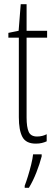

<svg xmlns="http://www.w3.org/2000/svg" viewBox="-20 -676 259 917"><path d="M157 -24Q170 -24 182 -27Q194 -30 203 -35V-1Q192 4 179.5 7Q167 10 151 10Q104 10 87 -22Q70 -54 70 -116V-496H20V-519L69 -529L79 -656H107V-529H205V-496H107V-115Q107 -69 117 -46.5Q127 -24 157 -24ZM179 71Q170 106 154 147Q138 188 118 221H98V211Q105 193 113.5 165.5Q122 138 129 109.5Q136 81 138 61H179Z"/></svg>

Font: Noto Sans Lao Looped ExtraCondensed ExtraLight
Style: Regular
Weight: 200
Width: 2
Designer: Mark Frömberg, Ben Mitchell
Foundry: The Fontpad Ltd
Version: Version 1.002; ttfautohint (v1.8.4.7-5d5b)